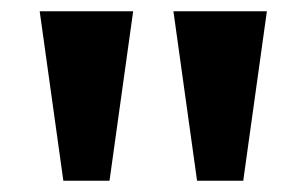

<svg xmlns="http://www.w3.org/2000/svg" viewBox="-20 -743 544 341"><path d="M454 -723 412 -422H330L288 -723ZM216.5 -723 174.5 -422H92.5L50.5 -723Z"/></svg>

Font: Public Sans Thin ExtraBold
Style: Regular
Weight: 800
Version: Version 1.007